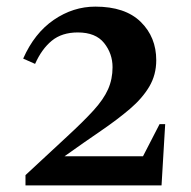

<svg xmlns="http://www.w3.org/2000/svg" viewBox="-20 -560 576 580"><path d="M57 0V-31Q131 -100 181.5 -146.5Q232 -193 262.5 -226.5Q293 -260 306.5 -290.5Q320 -321 320 -357Q320 -398 294.5 -430Q269 -462 215 -462Q167 -462 136.5 -437Q106 -412 86 -367L50 -383Q84 -460 142.5 -500Q201 -540 268 -540Q358 -540 405 -494Q452 -448 452 -378Q452 -334 431 -298.5Q410 -263 372.5 -231Q335 -199 284.5 -164.5Q234 -130 175 -88H412L462 -185H479L468 0Z"/></svg>

Font: Spectral SC SemiBold
Style: Regular
Weight: 600
Designer: Jean-Baptiste Levee
Foundry: Production Type
Version: Version 2.001